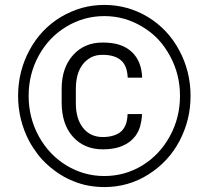

<svg xmlns="http://www.w3.org/2000/svg" viewBox="-20 -756 851 779"><path d="M556.2 -293.2H497.7C497.2 -277.6 494.7 -263.5 490.7 -251.9C486.1 -240.3 480.1 -230.7 472 -223.2C463.5 -215.6 452.9 -209.6 440.3 -206C427.7 -202 413.1 -200 397 -200C363.2 -200 336 -212.6 316.4 -237.8C297.2 -262.5 287.7 -295.7 287.7 -337.5V-394.5C287.7 -416.1 290.2 -435.3 294.7 -451.9C299.2 -468.5 306.8 -483.1 316.4 -495.7C321.4 -502.3 327 -507.8 333 -512.3C338.5 -516.9 345.1 -520.9 351.6 -524.4C358.2 -527.5 365.7 -530 373.3 -531.5C380.9 -533 388.4 -533.5 397 -533.5C429.7 -533.5 454.4 -525.9 472 -510.3C488.2 -495.7 496.7 -472.5 498.2 -440.8H556.7C555.2 -485.1 541.6 -519.4 515.9 -544.1C502.3 -557.2 485.6 -567.3 466 -573.8C446.3 -580.4 423.2 -583.4 397 -583.4C371.8 -583.4 349.1 -579.3 329.5 -570.8C309.3 -562.2 291.7 -549.6 276.6 -532.5C245.8 -498.7 230.2 -452.9 230.2 -396V-340.6C230.2 -281.6 245.3 -234.8 276.1 -201C306.3 -167.3 346.6 -150.1 397 -150.1C422.7 -150.1 445.3 -153.1 465 -159.7C484.6 -166.2 501.3 -175.8 514.9 -188.4C520.4 -193.5 524.9 -199 529.5 -204.5C533.5 -210.1 537 -216.1 540.6 -222.7C543.6 -229.2 546.1 -235.8 548.6 -243.3C550.6 -250.9 552.1 -258.4 553.7 -267C555.2 -275.1 555.7 -283.6 556.2 -293.2ZM96.2 -367.3C96.2 -425.7 109.8 -480.1 137 -530C164.7 -580.4 202 -619.6 249.4 -647.9C273 -662.5 298.2 -673 323.9 -680.1C349.6 -687.2 375.8 -690.7 403.5 -690.7C458.9 -690.7 510.3 -676.1 557.7 -647.4C581.4 -633.2 603 -616.1 621.7 -596.5C640.3 -576.8 655.9 -554.2 669.5 -529.5C696.7 -479.6 710.3 -425.7 710.3 -367.3C710.3 -308.3 696.7 -253.4 669 -203C641.3 -152.6 604 -113.4 557.2 -84.6C509.8 -55.9 458.4 -41.8 403.5 -41.8C348.6 -41.8 297.2 -55.9 249.9 -84.6C202.5 -113.4 165.2 -152.6 137.5 -203C109.8 -253.4 96.2 -308.3 96.2 -367.3ZM53.4 -367.3C53.4 -301.8 68.5 -240.8 98.2 -183.9C108.3 -165.2 119.9 -147.6 132.5 -131C145.1 -114.4 159.2 -99.2 174.8 -85.6C189.9 -72 206.5 -59.4 224.7 -47.9C242.8 -36.3 261.5 -27.2 281.1 -19.6C300.3 -12.1 319.9 -6 340.6 -2.5C361.2 1 381.9 3 403.5 3C468.5 3 528.5 -14.1 582.4 -48.4C637.3 -83.1 679.1 -128.5 708.8 -184.9C723.4 -213.1 734.5 -242.3 742.1 -273C749.6 -303.3 753.1 -334.5 753.1 -367.3C753.1 -433.8 737.5 -495.7 706.8 -552.6C676.1 -609.6 633.8 -654.4 579.8 -687.2C525.4 -719.9 466.5 -736 403.5 -736C371.8 -736 341.6 -732 312.3 -723.9C282.6 -715.4 254.4 -703.3 227.2 -687.2C172.8 -654.4 130.5 -609.6 99.7 -552.6C69 -495.7 53.4 -433.8 53.4 -367.3Z"/></svg>

Font: Vazir FD Light
Style: Regular
Weight: 300
Foundry: DejaVu fonts team - Redesigned by Saber Rastikerdar
Version: Version 21.10;October 20, 2019;FontCreator 12.0.0.2547 64-bi